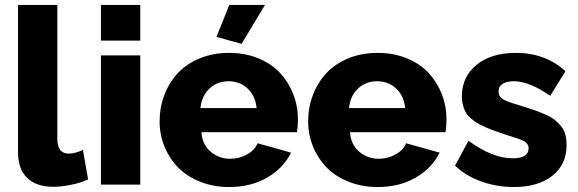

<svg xmlns="http://www.w3.org/2000/svg" viewBox="-20 -750 2348 780"><path d="M53.2 -730H212.9V-187Q212.9 -126 258.8 -126Q285.6 -126 316.9 -141.1L337.9 -21Q308.1 -7.3 268.8 0.7Q229.5 8.8 195.8 8.8Q127.4 8.8 90.3 -27.3Q53.2 -63.5 53.2 -130.9Z M390.1 -585V-730H549.8V-585ZM390.1 0V-524.9H549.8V0Z M961.4 -571.8 859.4 -600.1 911.6 -730H1056.6ZM910.6 9.8Q846.2 9.8 792.2 -12Q738.3 -33.7 702.9 -70.3Q667.5 -106.9 647.9 -155.3Q628.4 -203.6 628.4 -256.8Q628.4 -313.5 647.7 -364Q667 -414.6 702.1 -452.6Q737.3 -490.7 791.3 -512.9Q845.2 -535.2 910.6 -535.2Q976.1 -535.2 1029.8 -512.9Q1083.5 -490.7 1118.2 -453.1Q1152.8 -415.5 1171.6 -366.9Q1190.4 -318.4 1190.4 -264.2Q1190.4 -239.3 1186.5 -212.9H798.3Q801.8 -162.6 835.7 -133.8Q869.6 -105 915.5 -105Q951.7 -105 983.4 -122.6Q1015.1 -140.1 1026.4 -168L1162.6 -129.9Q1130.9 -66.4 1064.9 -28.3Q999 9.8 910.6 9.8ZM794.4 -311H1022.5Q1017.6 -360.4 986.1 -390.1Q954.6 -419.9 908.7 -419.9Q862.3 -419.9 830.8 -390.1Q799.3 -360.4 794.4 -311Z M1514.2 9.8Q1449.7 9.8 1395.8 -12Q1341.8 -33.7 1306.4 -70.3Q1271 -106.9 1251.5 -155.3Q1231.9 -203.6 1231.9 -256.8Q1231.9 -313.5 1251.2 -364Q1270.5 -414.6 1305.7 -452.6Q1340.8 -490.7 1394.8 -512.9Q1448.7 -535.2 1514.2 -535.2Q1579.6 -535.2 1633.3 -512.9Q1687 -490.7 1721.7 -453.1Q1756.3 -415.5 1775.1 -366.9Q1793.9 -318.4 1793.9 -264.2Q1793.9 -239.3 1790 -212.9H1401.9Q1405.3 -162.6 1439.2 -133.8Q1473.1 -105 1519 -105Q1555.2 -105 1586.9 -122.6Q1618.7 -140.1 1629.9 -168L1766.1 -129.9Q1734.4 -66.4 1668.5 -28.3Q1602.5 9.8 1514.2 9.8ZM1397.9 -311H1626Q1621.1 -360.4 1589.6 -390.1Q1558.1 -419.9 1512.2 -419.9Q1465.8 -419.9 1434.3 -390.1Q1402.8 -360.4 1397.9 -311Z M2067.4 9.8Q1998.5 9.8 1935.3 -12.7Q1872.1 -35.2 1828.6 -77.1L1883.3 -178.2Q1980.5 -106.9 2062.5 -106.9Q2127.4 -106.9 2127.4 -147.9Q2127.4 -168.5 2102.1 -180.2Q2089.4 -186 2036.6 -202.1Q2007.8 -211.9 1988.5 -218.8Q1969.2 -225.6 1948.5 -234.9Q1927.7 -244.1 1915 -252.4Q1902.3 -260.7 1889.9 -272Q1877.4 -283.2 1870.8 -295.7Q1864.3 -308.1 1860.4 -324Q1856.4 -339.8 1856.4 -358.9Q1856.4 -438 1916 -486.6Q1975.6 -535.2 2075.7 -535.2Q2195.3 -535.2 2277.3 -460.9L2215.3 -360.8Q2130.4 -419.9 2067.4 -419.9Q2039.1 -419.9 2022.2 -409.7Q2005.4 -399.4 2005.4 -377.9Q2005.4 -357.9 2022.9 -347.2Q2040.5 -336.4 2087.4 -323.2Q2123.5 -312 2147 -304Q2170.4 -295.9 2194.8 -285.2Q2219.2 -274.4 2233.4 -263.2Q2247.6 -252 2259.5 -237.1Q2271.5 -222.2 2276.6 -203.4Q2281.7 -184.6 2281.7 -161.1Q2281.7 -81.5 2223.9 -35.9Q2166 9.8 2067.4 9.8Z"/></svg>

Font: Rawline ExtraBold
Style: Regular
Weight: 800
Designer: Matt McInerney, Pablo Impallari, Rodrigo Fuenzalida
Foundry: Matt McInerney, Pablo Impallari, Rodrigo Fuenzalida
Version: Version 4.020;PS 004.020;hotconv 1.0.88;makeotf.lib2.5.64775